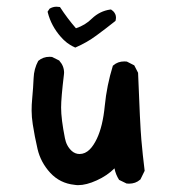

<svg xmlns="http://www.w3.org/2000/svg" viewBox="-20 -556 540 569"><path d="M211.4 -7.3Q206.1 -7.3 200.7 -8.3Q157.7 -12.7 128.9 -43.9Q100.6 -74.7 91.3 -114.3Q82.5 -152.3 77.1 -187.5Q73.7 -209.5 73.7 -228Q73.7 -246.6 75.2 -261.2Q78.6 -298.3 79.6 -324.2Q80.6 -352.1 93.3 -375.5Q107.4 -387.7 127 -387.7Q129.9 -387.7 134.3 -387.2L155.8 -376.5L156.2 -375.5Q169.9 -360.4 169.9 -340.3Q169.9 -336.9 169.4 -334.5Q161.1 -265.6 161.1 -237.3Q161.1 -203.1 172.4 -146.5Q176.8 -123 192.9 -108.4Q203.1 -99.6 215.8 -99.6Q232.4 -99.6 246.1 -113.3Q257.3 -124.5 267.1 -145Q284.7 -182.1 290.5 -242.4Q296.4 -302.7 314.5 -361.3L315.9 -362.3Q329.1 -374 348.6 -374Q351.6 -374 356 -373.5L377.9 -362.3L389.2 -340.3Q395 -187 398.9 -142.1Q402.8 -97.2 408.7 -49.8L396 -23.9L395 -23.4Q381.8 -11.7 362.3 -11.7Q359.4 -11.7 355 -12.2L333 -22.9Q322.8 -38.6 319.3 -57.1Q297.9 -35.6 266.8 -21.5Q235.8 -7.3 211.4 -7.3ZM147.5 -536.1Q151.4 -536.1 157.7 -535.2Q179.2 -502 205.1 -472.2Q232.9 -481.4 252.4 -501Q275.9 -523.4 307.1 -527.8H309.1Q313.5 -524.9 315.4 -522.9Q323.7 -514.6 323.7 -503.9Q323.7 -500 322.3 -494.1Q293.5 -471.2 265.6 -450.7Q237.3 -429.7 203.1 -415Q193.4 -419.4 187.7 -423.1Q182.1 -426.8 178.7 -429.2Q168.5 -437 160.2 -446.8Q131.8 -479 121.6 -519L121.1 -521.5L127 -530.3Q136.7 -536.1 147.5 -536.1Z"/></svg>

Font: Bakudai
Style: Medium
Weight: 500
Version: Version 1.48